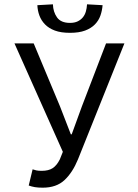

<svg xmlns="http://www.w3.org/2000/svg" viewBox="-20 -857 640 889"><path d="M178 12Q156 12 141.5 9.5Q127 7 113 2L131 -73Q139 -70 148.5 -68Q158 -66 173 -66Q205 -66 224 -78.5Q243 -91 257 -119L271 -154L47 -656H136L258 -364L308 -235H312L359 -364L471 -656H556L341 -119Q316 -58 278.5 -23Q241 12 178 12ZM304 -705Q262 -705 234 -715.5Q206 -726 188.5 -744Q171 -762 162.5 -785Q154 -808 153 -833L225 -837Q226 -802 244 -776.5Q262 -751 304 -751Q325 -751 339.5 -758Q354 -765 363.5 -776.5Q373 -788 377.5 -803.5Q382 -819 383 -837L455 -833Q453 -808 445 -785Q437 -762 419.5 -744Q402 -726 374 -715.5Q346 -705 304 -705Z"/></svg>

Font: Source Code Pro
Style: Regular
Weight: 400
Monospace: yes
Designer: Paul D. Hunt, Teo Tuominen
Foundry: Adobe Systems Incorporated
Version: Version 2.030;PS 1.000;hotconv 16.6.51;makeotf.lib2.5.65220